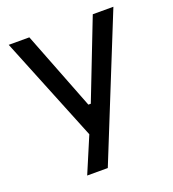

<svg xmlns="http://www.w3.org/2000/svg" viewBox="-128 -595 806 893"><g transform="rotate(-20 275.0 -148.0)"><path d="M432 -496 281 -108H269L118 -496H16L226 23L151 200H253L534 -496Z"/></g></svg>

Font: Space Text Medium
Style: Regular
Weight: 500
Designer: Florian Karsten (Space Text), Colophon Foundry (Space Mono)
Foundry: Florian Karsten
Version: Version 1.003;PS 001.003;hotconv 1.0.88;makeotf.lib2.5.64775